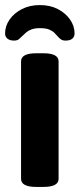

<svg xmlns="http://www.w3.org/2000/svg" viewBox="-24 -735 314 757"><path d="M119 2Q59 2 59 -30V-493Q59 -525 119 -525H147Q207 -525 207 -493V-30Q207 2 147 2ZM133 -715Q93 -715 62 -699Q31 -683 13.5 -657.5Q-4 -632 -4 -603Q-4 -590 5.5 -582.5Q15 -575 31 -575Q44 -575 50.5 -580.5Q57 -586 64 -593Q71 -600 79 -607Q87 -614 100 -619Q113 -624 133 -624Q157 -624 170 -618.5Q183 -613 190.5 -605.5Q198 -598 204 -591Q210 -584 216.5 -579.5Q223 -575 235 -575Q252 -575 261 -582.5Q270 -590 270 -603Q270 -632 252.5 -657.5Q235 -683 204.5 -699Q174 -715 133 -715Z"/></svg>

Font: Asap
Style: Regular
Weight: 400
Designer: Pablo Cosgaya
Foundry: Omnibus-Type
Version: Version 3.001